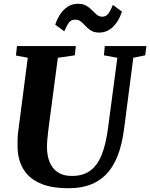

<svg xmlns="http://www.w3.org/2000/svg" viewBox="-20 -987 796 1017"><path d="M686 -681 637.5 -306Q626.5 -220.5 602.5 -160.2Q578.5 -100 541.5 -62.5Q504.5 -25 455.2 -7.5Q406 10 344.5 10Q245.5 10 186.2 -18.8Q127 -47.5 100.2 -97.2Q73.5 -147 73 -209.5Q73 -228.5 73.2 -248.8Q73.5 -269 76.5 -290.5L127 -681L64.5 -693L70 -743H381.5L376.5 -694L286.5 -681L236.5 -303Q233 -274.5 230.8 -249Q228.5 -223.5 229 -205.5Q229 -162.5 243 -128.2Q257 -94 286 -74.5Q315 -55 361 -55Q420 -55 458.2 -83.2Q496.5 -111.5 518.8 -167.5Q541 -223.5 552 -307L601.5 -681L530.5 -694L535 -743H755.5L749 -694ZM505.5 -814.5Q479 -814.5 462.2 -825Q445.5 -835.5 433.2 -849Q421 -862.5 408.5 -872.8Q396 -883 378.5 -883Q355.5 -883 343.2 -865Q331 -847 320.5 -821L272.5 -856.5Q289.5 -908 320.8 -937.5Q352 -967 393.5 -967Q420 -967 437.2 -956.8Q454.5 -946.5 467.2 -933.2Q480 -920 492.2 -909.5Q504.5 -899 521 -898.5Q543 -898.5 555.5 -917Q568 -935.5 578 -961L626 -925.5Q609 -874 578 -844.2Q547 -814.5 505.5 -814.5Z"/></svg>

Font: Merriweather 24pt ExtraBold
Style: Italic
Weight: 800
Italic angle: -7.8°
Version: Version 2.101